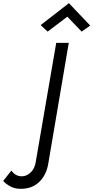

<svg xmlns="http://www.w3.org/2000/svg" viewBox="-184 -970 588 1209"><path d="M240 -865 116 -771 72 -812 250 -950 384 -809 330 -771ZM-112 104Q-101 121 -83.5 131Q-66 141 -42 140Q-13 138 11 114Q35 90 41 50L170 -700H249L120 60Q108 133 62 176.5Q16 220 -55 219Q-91 219 -119.5 203.5Q-148 188 -164 169Z"/></svg>

Font: Jost*
Style: Italic
Weight: 400
Italic angle: -10°
Version: Version 3.7